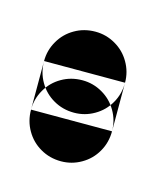

<svg xmlns="http://www.w3.org/2000/svg" viewBox="-43 -135 187 229"><g transform="rotate(15 50.0 -20.0)"><path d="M0 -50.3H100V9.7H0ZM50.3 -100Q36.3 -100 24.8 -93.3Q13.3 -86.7 6.7 -75.2Q0 -63.7 0 -50.3Q0 -36.3 6.7 -24.8Q13.3 -13.3 24.8 -6.7Q36.3 0 50.3 0Q63.7 0 75.2 -6.7Q86.7 -13.3 93.3 -24.8Q100 -36.3 100 -50.3Q100 -63.7 93.3 -75.2Q86.7 -86.7 75.2 -93.3Q63.7 -100 50.3 -100ZM50.3 -40Q36.3 -40 24.8 -33.3Q13.3 -26.7 6.7 -15.2Q0 -3.7 0 9.7Q0 23.7 6.7 35.2Q13.3 46.7 24.8 53.3Q36.3 60 50.3 60Q63.7 60 75.2 53.3Q86.7 46.7 93.3 35.2Q100 23.7 100 9.7Q100 -3.7 93.3 -15.2Q86.7 -26.7 75.2 -33.3Q63.7 -40 50.3 -40Z"/></g></svg>

Font: Wavefont Thin
Style: Regular
Weight: 100
Monospace: yes
Version: Version 3.005;gftools[0.9.33]